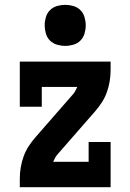

<svg xmlns="http://www.w3.org/2000/svg" viewBox="-20 -775 540 795"><path d="M62 0V-35Q62 -59 66 -82.5Q70 -106 78 -128Q86 -150 99 -170Q112 -190 128 -208L279 -381Q286 -388 291 -397Q296 -406 300 -415H153V-333H62V-520H438V-485Q438 -461 434 -437.5Q430 -414 422 -392Q414 -370 401 -350Q388 -330 372 -312L221 -139Q214 -132 209 -123Q204 -114 200 -105H347V-187H438V0ZM250 -585Q233 -585 216 -590Q199 -595 187 -607Q175 -619 170 -636Q165 -653 165 -670Q165 -687 170 -704Q175 -721 187 -733Q199 -745 216 -750Q233 -755 250 -755Q267 -755 284 -750Q301 -745 313 -733Q325 -721 330 -704Q335 -687 335 -670Q335 -653 330 -636Q325 -619 313 -607Q301 -595 284 -590Q267 -585 250 -585Z"/></svg>

Font: Iosevka Curly Slab Extrabold
Style: Regular
Weight: 800
Monospace: yes
Designer: Belleve Invis
Foundry: Belleve Invis
Version: Version 22.1.2; ttfautohint (v1.8.4)